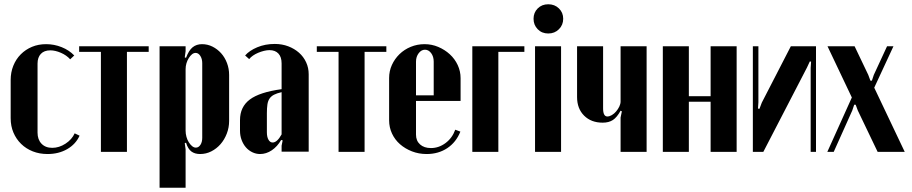

<svg xmlns="http://www.w3.org/2000/svg" viewBox="-20 -712 4273 900"><path d="M30 -337Q30 -373 42.5 -404Q55 -435 77.5 -457.5Q100 -480 130 -492.5Q160 -505 196 -505Q234 -505 269 -491Q304 -477 328 -452L309 -434Q292 -453 265.5 -464.5Q239 -476 216 -476Q187 -476 171.5 -459.5Q156 -443 156 -414V-90Q156 -58 174.5 -38.5Q193 -19 225 -19Q257 -19 287 -38.5Q317 -58 330 -87L353 -76Q335 -36 295 -13Q255 10 203 10Q165 10 133.5 -2.5Q102 -15 79 -37.5Q56 -60 43 -90.5Q30 -121 30 -158Z M677 -469H575V0H453V-469H351V-495H677Z M846 -443 852 -441Q865 -476 883 -490.5Q901 -505 927 -505Q953 -505 976 -493.5Q999 -482 1016.5 -462.5Q1034 -443 1044 -416.5Q1054 -390 1054 -361V-145Q1054 -114 1043 -85.5Q1032 -57 1013.5 -36Q995 -15 970.5 -2.5Q946 10 918 10Q893 10 877 -2Q861 -14 852 -43L846 -41L850 -12V168H728V-495H850V-472ZM850 -100Q850 -85 854 -70.5Q858 -56 865 -45Q872 -34 880.5 -27Q889 -20 898 -20Q911 -20 919.5 -33Q928 -46 928 -66V-416Q928 -436 919 -450Q910 -464 897 -464Q888 -464 880 -457.5Q872 -451 865 -440Q858 -429 854 -415.5Q850 -402 850 -388Z M1105 -149Q1105 -211 1151 -245.5Q1197 -280 1300 -294V-415Q1300 -445 1285 -461Q1270 -477 1243 -477Q1231 -477 1217 -473.5Q1203 -470 1190 -464.5Q1177 -459 1166 -451.5Q1155 -444 1148 -435L1129 -452Q1149 -475 1186 -490.5Q1223 -506 1268 -506Q1302 -506 1331 -495Q1360 -484 1381.5 -465Q1403 -446 1415 -420Q1427 -394 1427 -364V-1H1300V-29L1305 -54L1298 -56Q1280 -25 1254 -7.5Q1228 10 1199 10Q1180 10 1162.5 1.5Q1145 -7 1132.5 -21.5Q1120 -36 1112.5 -56Q1105 -76 1105 -99ZM1258 -44Q1279 -44 1300 -82V-280Q1278 -275 1264.5 -268Q1251 -261 1243.5 -250Q1236 -239 1233.5 -222.5Q1231 -206 1231 -181V-92Q1231 -70 1238.5 -57Q1246 -44 1258 -44Z M1791 -469H1689V0H1567V-469H1465V-495H1791Z M1804 -346Q1804 -379 1817 -407.5Q1830 -436 1852.5 -458Q1875 -480 1905.5 -492.5Q1936 -505 1970 -505Q2004 -505 2034.5 -492Q2065 -479 2088.5 -457.5Q2112 -436 2125.5 -407Q2139 -378 2139 -346V-239H1930V-81Q1930 -52 1949 -35Q1968 -18 2000 -18Q2037 -18 2068.5 -41.5Q2100 -65 2114 -104L2138 -95Q2118 -45 2076.5 -17.5Q2035 10 1980 10Q1943 10 1911 -2.5Q1879 -15 1855 -36Q1831 -57 1817.5 -86Q1804 -115 1804 -148ZM2013 -265V-423Q2013 -447 2001 -463Q1989 -479 1972 -479Q1955 -479 1942.5 -462.5Q1930 -446 1930 -423V-265Z M2194 -495H2438V-469H2316V0H2194Z M2481 -624Q2481 -653 2500.5 -672.5Q2520 -692 2550 -692Q2580 -692 2600 -672.5Q2620 -653 2620 -624Q2620 -595 2600 -575Q2580 -555 2550 -555Q2520 -555 2500.5 -575Q2481 -595 2481 -624ZM2610 -495V0H2488V-495Z M2889 -193Q2872 -162 2853 -149.5Q2834 -137 2805 -137Q2751 -137 2718 -170Q2685 -203 2685 -257V-495H2807V-204Q2807 -166 2827 -166Q2837 -166 2848 -172.5Q2859 -179 2868 -189.5Q2877 -200 2883 -212.5Q2889 -225 2889 -236V-495H3011V0H2889V-161L2895 -190Z M3209 -495V-261H3311V-495H3433V0H3311V-235H3209V0H3087V-495Z M3805 -495V0H3780V-394L3782 -423L3776 -424L3763 -396L3558 0H3509V-495H3535V-232L3533 -203L3540 -202L3551 -231L3687 -495Z M3986 -495 4050 -361 4060 -334H4067L4076 -361L4138 -495H4168L4078 -301L4221 0H4094L4001 -194L3991 -221H3984L3975 -194L3888 0H3858L3973 -255L3859 -495Z"/></svg>

Font: Moniqa Black Heading
Style: Regular
Weight: 900
Designer: Rajesh Rajput
Foundry: Rajesh Rajput
Version: Version 1.000